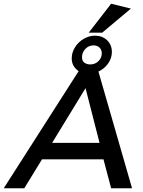

<svg xmlns="http://www.w3.org/2000/svg" viewBox="-73 -1008 768 1028"><path d="M366 -702Q366 -727 384 -746Q402 -765 428 -765Q448 -765 460 -753Q472 -741 472 -723Q472 -698 454 -680.5Q436 -663 410 -663Q393 -663 379.5 -672Q366 -681 366 -702ZM57 0 152 -155H481L522 0H634L454 -625Q485 -639 505.5 -667.5Q526 -696 526 -730Q526 -768 500.5 -792.5Q475 -817 435 -817Q405 -817 376 -800.5Q347 -784 329 -755.5Q311 -727 311 -695Q311 -653 348 -627L-53 0ZM206 -243 385 -536 460 -243ZM402 -833H474L628 -962L522 -988Z"/></svg>

Font: Geom
Style: Italic
Weight: 400
Italic angle: -10°
Version: Version 1.102